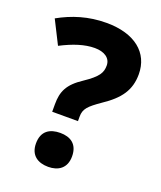

<svg xmlns="http://www.w3.org/2000/svg" viewBox="-137 -811 763 910"><g transform="rotate(20 244.5 -356.0)"><path d="M144 -278V-240H274V-263C274 -302 292 -320 351 -361C432 -415 469 -467 469 -547C469 -655 386 -724 243 -724C151 -724 74 -699 4 -660L63 -543C125 -575 180 -593 231 -593C280 -593 312 -571 312 -534C312 -498 299 -474 232 -429C162 -383 144 -342 144 -278ZM123 -73C123 -13 163 12 215 12C265 12 305 -13 305 -73C305 -136 265 -159 215 -159C163 -159 123 -136 123 -73Z"/></g></svg>

Font: Noto Sans Thai Looped UI Narrow ExtraBold
Style: Regular
Weight: 800
Width: 4
Designer: Cadson Demak Team
Foundry: Cadson Demak Co., Ltd.
Version: Version 1.000